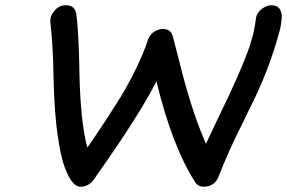

<svg xmlns="http://www.w3.org/2000/svg" viewBox="-20 -710 1090 729"><path d="M753 -1Q735 -1 723 -15Q634 -153 574 -401Q508 -272 354 -54Q344 -40 334 -25Q314 -1 286 -1Q248 -1 218 -98Q187 -215 183 -425Q182 -528 171 -628V-633Q171 -637 172 -641Q174 -654 186 -668Q203 -690 230 -690Q266 -690 270 -654Q278 -596 281 -465Q283 -278 306 -172L308 -164L312 -150Q369 -232 421 -315Q424 -317 424 -318.5Q424 -320 425 -321L427 -325L437 -340L457 -374Q502 -453 533 -533L539 -551Q548 -587 584 -598Q591 -600 597 -600Q627 -600 635 -576L659 -484Q703 -304 752 -188L762 -164L814 -274Q893 -435 926 -529L929 -537L933 -553Q941 -575 945 -598Q949 -619 952 -641V-643Q956 -662 974 -676Q992 -690 1010 -690Q1032 -690 1042 -676Q1050 -663 1050 -647Q1050 -645 1049 -634.5Q1048 -624 1045 -606L1039 -583Q999 -437 928 -298L898 -236Q848 -138 809 -37Q793 -1 753 -1Z"/></svg>

Font: Bad Comic
Style: Italic
Weight: 400
Italic angle: -11°
Designer: GGBotNet
Foundry: GGBotNet
Version: 0.95